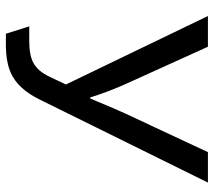

<svg xmlns="http://www.w3.org/2000/svg" viewBox="-57 -548 724 650"><g transform="rotate(90 305.0 -223.0)"><path d="M34.2 -564.9H138.2L263.2 -289.1Q290.5 -228.5 310.1 -166H313L317.4 -175.8Q351.6 -258.3 365.2 -287.1L495.1 -564.9H598.1L316.4 5.9Q281.2 77.1 228.5 101.6Q190.4 119.1 131.3 119.1H94.2L69.3 40H119.1Q168 40 193.8 25.4Q220.7 10.7 239.3 -27.8L266.1 -84Z"/></g></svg>

Font: FORM UDPGothic
Style: Regular
Weight: 400
Foundry: Pronama LLC
Version: Version 1.05101